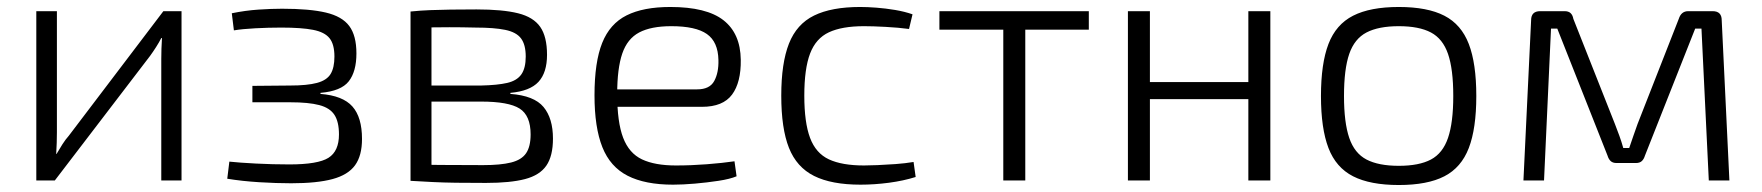

<svg xmlns="http://www.w3.org/2000/svg" viewBox="-20 -517 5048 550"><path d="M500 -485V0H442V-348Q442 -363 442.5 -377.5Q443 -392 444 -408H442Q436 -396 427 -382Q418 -368 410 -357L137 0H84V-485H143V-138Q143 -123 142.5 -108Q142 -93 141 -76H142Q150 -90 159 -104Q168 -118 177 -128L448 -485Z M788 -492Q867 -492 913.5 -481Q960 -470 980.5 -442.5Q1001 -415 1001 -364Q1001 -312 979 -284Q957 -256 898 -251V-248Q962 -243 989.5 -212Q1017 -181 1017 -119Q1017 -71 997 -43.5Q977 -16 932.5 -4Q888 8 814 8Q772 8 723 5Q674 2 631 -5L637 -54Q665 -51 713 -48.5Q761 -46 809 -46Q891 -46 921 -65Q951 -84 951 -132Q951 -168 938 -188Q925 -208 894.5 -216Q864 -224 812 -224H703V-271L811 -272Q860 -272 888 -279.5Q916 -287 927 -305Q938 -323 938 -355Q938 -390 924 -407.5Q910 -425 877 -431.5Q844 -438 786 -438Q749 -438 711.5 -436Q674 -434 650 -430L644 -479Q683 -487 720.5 -489.5Q758 -492 788 -492Z M1345 -490Q1420 -490 1464 -479Q1508 -468 1527.5 -440Q1547 -412 1547 -360Q1547 -309 1522.5 -282.5Q1498 -256 1442 -251V-248Q1510 -243 1537 -210.5Q1564 -178 1564 -120Q1564 -70 1545 -42.5Q1526 -15 1484 -4Q1442 7 1372 7Q1323 7 1286.5 6.5Q1250 6 1220 4.5Q1190 3 1156 1L1168 -46Q1188 -45 1240.5 -44.5Q1293 -44 1364 -44Q1414 -44 1444 -51.5Q1474 -59 1487 -78Q1500 -97 1500 -132Q1500 -186 1468.5 -206Q1437 -226 1358 -226H1167V-272H1358Q1405 -273 1433 -279.5Q1461 -286 1473.5 -304Q1486 -322 1486 -355Q1486 -389 1472.5 -407Q1459 -425 1427 -431.5Q1395 -438 1343 -438Q1302 -439 1268 -439Q1234 -439 1209 -438.5Q1184 -438 1168 -436L1156 -484Q1186 -487 1212.5 -488Q1239 -489 1270.5 -489.5Q1302 -490 1345 -490ZM1216 -484V1H1156V-484Z M1900 -497Q2004 -497 2052.5 -459Q2101 -421 2102 -346Q2103 -281 2077 -246Q2051 -211 1991 -211H1708V-261H1977Q2013 -261 2026 -285Q2039 -309 2038 -345Q2037 -397 2005 -419.5Q1973 -442 1903 -442Q1845 -442 1811 -424Q1777 -406 1762.5 -363.5Q1748 -321 1748 -248Q1748 -167 1765 -122.5Q1782 -78 1819 -60.5Q1856 -43 1916 -43Q1960 -43 2005 -46.5Q2050 -50 2084 -55L2090 -12Q2071 -4 2038 1Q2005 6 1970.5 9Q1936 12 1908 12Q1828 12 1778 -13.5Q1728 -39 1705.5 -95.5Q1683 -152 1683 -244Q1683 -339 1705 -394Q1727 -449 1775 -473Q1823 -497 1900 -497Z M2444 -497Q2465 -497 2491 -495Q2517 -493 2544 -488.5Q2571 -484 2594 -476L2584 -434Q2554 -438 2517 -440Q2480 -442 2455 -442Q2392 -442 2354.5 -424.5Q2317 -407 2300.5 -363.5Q2284 -320 2284 -243Q2284 -166 2300.5 -122Q2317 -78 2354.5 -60.5Q2392 -43 2455 -43Q2469 -43 2493.5 -44Q2518 -45 2545.5 -47Q2573 -49 2597 -53L2603 -10Q2568 1 2526.5 6.5Q2485 12 2445 12Q2362 12 2312 -13Q2262 -38 2240 -93.5Q2218 -149 2218 -243Q2218 -336 2240 -392Q2262 -448 2312 -472.5Q2362 -497 2444 -497Z M2917 -485V0H2854V-485ZM3099 -485V-432H2671V-485Z M3274 -485V0H3211V-485ZM3565 -282V-233H3268V-282ZM3619 -485V0H3556V-485Z M3987 -497Q4069 -497 4117.5 -472Q4166 -447 4187.5 -391Q4209 -335 4209 -242Q4209 -149 4187.5 -93Q4166 -37 4117.5 -12Q4069 13 3987 13Q3905 13 3856 -12Q3807 -37 3785.5 -93Q3764 -149 3764 -242Q3764 -335 3785.5 -391Q3807 -447 3856 -472Q3905 -497 3987 -497ZM3987 -442Q3929 -442 3894.5 -424Q3860 -406 3845 -362.5Q3830 -319 3830 -242Q3830 -166 3845 -122Q3860 -78 3894.5 -60Q3929 -42 3987 -42Q4045 -42 4079 -60Q4113 -78 4128 -122Q4143 -166 4143 -242Q4143 -319 4128 -362.5Q4113 -406 4079 -424Q4045 -442 3987 -442Z M4886 -485Q4912 -485 4912 -459L4934 0H4875L4854 -435H4836L4692 -71Q4689 -61 4683 -55.5Q4677 -50 4666 -50H4611Q4600 -50 4594 -55.5Q4588 -61 4585 -71L4441 -435H4423L4403 0H4344L4366 -459Q4366 -485 4392 -485H4462Q4473 -485 4479 -479.5Q4485 -474 4487 -463L4606 -162Q4613 -144 4619 -127.5Q4625 -111 4630 -93H4647Q4653 -111 4659 -128Q4665 -145 4671 -162L4789 -463Q4796 -485 4816 -485Z"/></svg>

Font: Exo 2 Light
Style: Regular
Weight: 300
Designer: Natanael Gama
Foundry: Natanael Gama
Version: Version 2.010